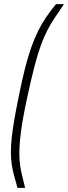

<svg xmlns="http://www.w3.org/2000/svg" viewBox="-20 -763 331 933"><path d="M65 150Q56 118 48.5 90.5Q41 63 37 35.5Q33 8 33 -24Q33 -56 37 -94Q41 -132 49.5 -181Q58 -230 71 -294Q87 -374 102 -432.5Q117 -491 132.5 -534.5Q148 -578 165.5 -613Q183 -648 204 -679Q225 -710 252 -743H291Q268 -709 248 -679.5Q228 -650 211 -617.5Q194 -585 178.5 -542.5Q163 -500 147.5 -440.5Q132 -381 114 -297Q92 -197 83 -131Q74 -65 74 -19Q74 14 78 41.5Q82 69 88.5 94.5Q95 120 102 150Z"/></svg>

Font: Saira ExtraCondensed ExtraLight
Style: Italic
Weight: 250
Width: 2
Italic angle: -12°
Designer: Hector Gatti with collaboration of the Omnibus-Type team
Foundry: Omnibus-Type
Version: Version 1.101